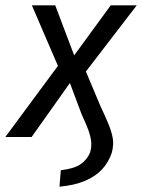

<svg xmlns="http://www.w3.org/2000/svg" viewBox="-34 -516 535 723"><path d="M190 187 195 125Q246 119 270 102Q294 85 305 59Q312 35 309 14Q306 -7 297.5 -29.5Q289 -52 274 -84L229 -204L231 -206L85 0H-14L193 -280L200 -231L86 -496H174L247 -303H242L383 -496H481L279 -233L278 -274L344 -117Q362 -79 374 -50Q386 -21 390.5 4Q395 29 387 59Q375 95 350.5 121.5Q326 148 286 165Q246 182 190 187Z"/></svg>

Font: Nunito Sans 7pt Condensed
Style: Italic
Weight: 400
Width: 3
Italic angle: -9°
Designer: Vernon Adams
Foundry: Vernon Adams
Version: Version 3.101;gftools[0.9.27]